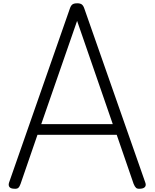

<svg xmlns="http://www.w3.org/2000/svg" viewBox="-20 -1135 940 1168"><path d="M64 13Q44 12 37 2Q30 -8 35 -24L405 -1083Q411 -1101 420.5 -1108Q430 -1115 450 -1115Q468 -1115 477.5 -1108Q487 -1101 493 -1083L864 -24Q870 -8 862 2Q854 12 834 13Q816 15 808 8Q800 1 793 -16L690 -315H208L105 -16Q99 1 91 8Q83 15 64 13ZM231 -380H666L449 -1008Z"/></svg>

Font: Playwrite FR Moderne Light
Style: Regular
Weight: 300
Version: Version 1.002